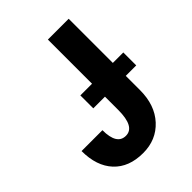

<svg xmlns="http://www.w3.org/2000/svg" viewBox="-206 -819 937 937"><g transform="rotate(-45 262.0 -350.5)"><path d="M291 -710.9H434.6V-218.8Q434.6 -115.2 377 -52.7Q319.3 9.8 228.5 9.8Q130.9 9.8 76.7 -48.3Q22.5 -106.4 22.5 -210H166.5Q166.5 -109.4 228.5 -109.4Q291 -109.4 291 -225.6ZM506.8 -316.9H210.4V-406.2H506.8Z"/></g></svg>

Font: Roboto Condensed
Style: Bold
Weight: 700
Designer: Google
Version: Version 2.134; 2016